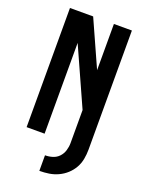

<svg xmlns="http://www.w3.org/2000/svg" viewBox="-173 -818 845 1113"><g transform="rotate(20 250.0 -261.0)"><path d="M215 213V117Q239 117 261.5 110Q284 103 300 86Q316 69 323 46Q330 23 330 0V-204L170 -560V0H59V-735H202L330 -450V-735H441V0Q441 29 435.5 58.5Q430 88 415.5 113.5Q401 139 379 159Q357 179 330 191.5Q303 204 274 208.5Q245 213 215 213Z"/></g></svg>

Font: Iosevka SS08 Regular
Style: Bold
Weight: 700
Monospace: yes
Designer: Belleve Invis
Foundry: Belleve Invis
Version: Version 16.3.4; ttfautohint (v1.8.4)